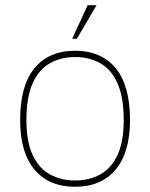

<svg xmlns="http://www.w3.org/2000/svg" viewBox="-20 -704 574 734"><path d="M315 -684H349L274 -556H256ZM57 -245Q57 -377 112 -443.5Q167 -510 267 -510Q367 -510 422 -443.5Q477 -377 477 -245Q477 -121 422 -55.5Q367 10 267 10Q167 10 112 -55.5Q57 -121 57 -245ZM267 -14Q321 -14 363 -37Q405 -60 429 -111Q453 -162 453 -245Q453 -333 429 -386Q405 -439 363 -462.5Q321 -486 267 -486Q214 -486 171.5 -462.5Q129 -439 105 -386Q81 -333 81 -245Q81 -162 105 -111Q129 -60 171.5 -37Q214 -14 267 -14Z"/></svg>

Font: Haskoy Thin
Style: Regular
Weight: 100
Designer: Ertekin Erdin
Foundry: Ertekin Erdin
Version: Version 2.000; ttfautohint (v1.8.4.7-5d5b)